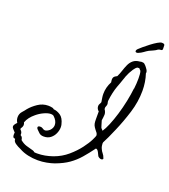

<svg xmlns="http://www.w3.org/2000/svg" viewBox="-157 -887 980 1111"><g transform="rotate(20 333.0 -331.5)"><path d="M304 94Q284 101 258 106Q232 111 204 111Q174 111 144 104.5Q114 98 89 84Q70 76 55 65.5Q40 55 40 41V40L39 39Q29 38 26.5 32.5Q24 27 24 20Q24 16 24 12.5Q24 9 25 6Q16 -4 9.5 -11Q3 -18 3 -25Q3 -35 20 -52L19 -53Q14 -61 12 -69Q10 -77 10 -84Q10 -105 23.5 -120Q37 -135 44 -145Q63 -168 92 -187.5Q121 -207 155 -207Q168 -207 181 -204Q186 -203 191 -198Q211 -197 232.5 -183Q254 -169 263 -131Q264 -127 264.5 -123Q265 -119 265 -114Q265 -95 256.5 -75.5Q248 -56 231.5 -43Q215 -30 190 -30Q171 -30 161 -39.5Q151 -49 145 -55Q138 -62 138 -67Q138 -77 153 -77Q163 -77 169 -72Q177 -66 184 -66Q196 -66 212 -79Q221 -88 224.5 -97Q228 -106 228 -114Q228 -127 221.5 -139Q215 -151 204 -161Q198 -167 186 -167Q168 -167 144 -156Q120 -145 100 -128Q84 -115 72.5 -100Q61 -85 55 -68Q57 -64 58 -60.5Q59 -57 59 -53Q59 -42 49 -29Q49 -25 50 -22Q64 -12 62 8Q70 12 73 18.5Q76 25 77 33Q96 49 116 55Q136 61 159 67Q163 68 165.5 70Q168 72 170 74Q175 75 180 75Q185 75 190 75Q234 75 283 58Q330 41 366 10Q402 -21 426.5 -53.5Q451 -86 463 -110.5Q475 -135 475 -139V-141Q475 -143 474 -146.5Q473 -150 471 -154Q457 -171 450.5 -181Q444 -191 442 -201Q440 -211 440 -228V-276L437 -278Q426 -289 426 -304Q426 -312 430 -318Q434 -324 436 -331Q434 -344 432 -356Q430 -368 430 -380Q430 -421 450 -458Q449 -463 448.5 -467.5Q448 -472 448 -476Q448 -484 452 -490.5Q456 -497 469 -503L471 -504Q480 -522 486.5 -542.5Q493 -563 501.5 -582Q510 -601 525 -613.5Q540 -626 565 -628Q573 -631 585 -629Q593 -628 603 -616Q607 -612 610 -607Q613 -602 617 -597Q624 -584 621 -577V-576Q637 -528 637 -474Q637 -406 616 -338.5Q595 -271 569 -211Q556 -180 544.5 -155.5Q533 -131 525 -116Q525 -115 524.5 -113Q524 -111 524 -108Q524 -102 525.5 -93.5Q527 -85 531 -77Q536 -65 544.5 -55Q553 -45 557 -32Q561 -26 555 -22Q551 -20 548 -20Q542 -20 535 -24Q528 -28 526 -32Q524 -37 516 -52.5Q508 -68 499 -68H498Q470 -30 444 0Q418 30 385.5 53Q353 76 304 94ZM499 -178Q511 -195 525 -228.5Q539 -262 551.5 -303.5Q564 -345 573 -388.5Q582 -432 586 -469H587Q589 -486 590 -501.5Q591 -517 591 -532Q591 -546 590 -558.5Q589 -571 586 -579Q583 -581 580 -585Q579 -587 577 -589Q575 -591 573 -591Q565 -591 562 -590Q554 -585 543 -569Q527 -545 517 -519Q515 -513 513 -507Q511 -501 509 -496Q504 -483 500 -470Q496 -457 491 -446Q484 -427 478.5 -402.5Q473 -378 470 -351Q470 -348 470.5 -345Q471 -342 472 -339Q472 -338 472.5 -336.5Q473 -335 473 -333Q473 -327 471 -321.5Q469 -316 467 -311V-300Q478 -285 478 -269Q478 -261 476.5 -252Q475 -243 474 -233L483 -203L487 -191L496 -181ZM537 -671Q534 -670 530 -670Q521 -670 521 -678Q521 -684 528 -691Q535 -698 551 -711.5Q567 -725 586 -739.5Q605 -754 622 -764Q639 -774 648 -774Q665 -774 665.5 -764.5Q666 -755 666 -743Q666 -733 657.5 -733Q649 -733 640 -729Q630 -721 617.5 -715.5Q605 -710 592 -704Q578 -696 567 -687.5Q556 -679 537 -671Z"/></g></svg>

Font: RU Serius
Style: Regular
Weight: 400
Designer: Robert E. Leuschke
Foundry: Robert E. Leuschke
Version: Version 1.011; ttfautohint (v1.8.3)